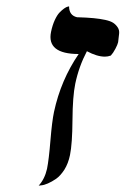

<svg xmlns="http://www.w3.org/2000/svg" viewBox="-20 -582 395 604"><path d="M127.9 -50.8Q133.8 -80.1 138.7 -140.6Q143.6 -200.2 149.9 -230Q171.4 -330.1 227.5 -412.1Q176.8 -412.1 155 -429.7Q133.3 -447.3 140.6 -481.9Q145 -502.9 152.3 -518.8Q159.7 -534.7 167.2 -542.5Q174.8 -550.3 181.6 -555.2Q188.5 -560.1 192.9 -561L197.3 -562Q197.3 -533.7 222.2 -527.8Q253.4 -526.9 274.2 -524.9Q294.9 -522.9 311.5 -519.3Q328.1 -515.6 336.4 -510Q344.7 -504.4 350.3 -495.8Q356 -487.3 354.7 -475.8Q353.5 -464.4 351.6 -449.2Q350.1 -441.9 343 -428.5Q335.9 -415 328.6 -407.2Q319.3 -403.8 310.1 -403.8Q285.2 -403.8 253.4 -420.9Q228 -372.6 216.8 -318.8Q208.5 -278.8 208 -204.1Q207.5 -129.9 200.2 -94.2Q194.8 -67.9 182.6 -48.3Q169.9 -28.8 156.5 -19.5Q143.1 -10.3 130.6 -4.9Q118.2 0.5 109.9 1L101.6 2Q120.6 -18.6 127.9 -50.8Z"/></svg>

Font: Linux Biolinum G
Style: Italic
Weight: 400
Italic angle: -12°
Designer: Philipp H. Poll
Foundry: Philipp H. Poll
Version: Version 0.5.1